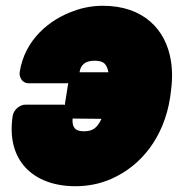

<svg xmlns="http://www.w3.org/2000/svg" viewBox="-20 -596 615 664"><path d="M231 -186H235L331 -185C316 -154 302 -142 270 -142C240 -142 229 -155 231 -186ZM241 48C284 48 325 40 364 23C470 -23 547 -123 568 -257L570 -271C576 -312 577 -351 571 -386C554 -494 476 -576 336 -576C301 -576 267 -570 235 -558C152 -529 65 -459 48 -346C46 -330 56 -308 79 -308H212C213 -308 214 -309 216 -309L204 -233C202 -233 201 -234 200 -234H67C51 -234 28 -219 24 -196C0 -41 95 48 241 48ZM255 -346C259 -372 275 -386 307 -386C340 -386 349 -374 355 -346H260Z"/></svg>

Font: Asimov Print
Style: EIt
Weight: 500
Designer: Google
Version: Version 2.000980; 2014